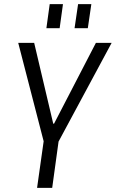

<svg xmlns="http://www.w3.org/2000/svg" viewBox="-20 -907 559 927"><path d="M68 -700H145L237 -310H241L443 -700H519L263 -224H191ZM196 -262H268L232 0H159ZM284 -887 268 -771H204L220 -887ZM421 -887 404 -771H340L357 -887Z"/></svg>

Font: Pathway Extreme SemiCondensed Light
Style: Italic
Weight: 300
Width: 4
Italic angle: -8°
Version: Version 1.001;gftools[0.9.26]